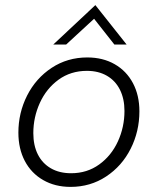

<svg xmlns="http://www.w3.org/2000/svg" viewBox="-20 -725 620 752"><path d="M52 -205.5Q52 -283 86.2 -350.8Q120.5 -418.5 182.2 -459.2Q244 -500 322 -500Q383 -500 429.2 -473.5Q475.5 -447 500.8 -399.2Q526 -351.5 526 -289Q526 -210.5 491.8 -142.5Q457.5 -74.5 395.8 -33.8Q334 7 256.5 7Q195.5 7 149 -19.8Q102.5 -46.5 77.2 -94.5Q52 -142.5 52 -205.5ZM258.5 -46.5Q321 -46.5 368.5 -80.8Q416 -115 441.8 -171.2Q467.5 -227.5 467.5 -290.5Q467.5 -338 449.8 -373.5Q432 -409 398.8 -428.2Q365.5 -447.5 320.5 -447.5Q257 -447.5 209.2 -412.8Q161.5 -378 136 -321.8Q110.5 -265.5 110.5 -203.5Q110.5 -155.5 128.2 -120.2Q146 -85 179.2 -65.8Q212.5 -46.5 258.5 -46.5ZM353.5 -705 476 -550.5H428L348.5 -651.5L239 -550.5H188.5Z"/></svg>

Font: HK Grotesk Light
Style: Italic
Weight: 300
Italic angle: -16°
Designer: Alfredo Marco Pradil
Foundry: Hanken Design Co.
Version: Version 3.001